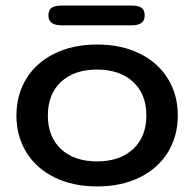

<svg xmlns="http://www.w3.org/2000/svg" viewBox="-20 -660 698 690"><path d="M39 -245Q39 -319 74.5 -377Q110 -435 176 -467.5Q242 -500 329 -500Q416 -500 482 -467.5Q548 -435 583.5 -377Q619 -319 619 -245Q619 -171 583.5 -113Q548 -55 482 -22.5Q416 10 329 10Q242 10 176 -22.5Q110 -55 74.5 -113Q39 -171 39 -245ZM506 -245Q506 -322 458 -366Q410 -410 329 -410Q247 -410 199.5 -366Q152 -322 152 -245Q152 -168 199.5 -124Q247 -80 329 -80Q410 -80 458 -124Q506 -168 506 -245ZM154 -604Q154 -624 165.5 -632Q177 -640 201 -640H453Q477 -640 488.5 -632Q500 -624 500 -604Q500 -569 453 -569H201Q154 -569 154 -604Z"/></svg>

Font: Kodchasan SemiBold
Style: Regular
Weight: 600
Version: Version 1.000; ttfautohint (v1.6)